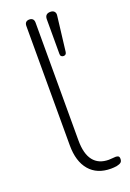

<svg xmlns="http://www.w3.org/2000/svg" viewBox="-140 -762 556 821"><g transform="rotate(-20 137.5 -351.5)"><path d="M217 8Q154 8 119.5 -32.5Q85 -73 85 -146V-689Q85 -700 90.5 -705.5Q96 -711 106 -711Q116 -711 121.5 -705.5Q127 -700 127 -689V-153Q127 -92 151 -61.5Q175 -31 221 -31Q231 -31 238 -32Q245 -33 252 -33Q260 -33 264.5 -30Q269 -27 269 -18Q269 -7 263 -2Q257 3 243 6Q236 7 229.5 7.5Q223 8 217 8ZM191 -514Q185 -514 181 -517.5Q177 -521 177 -528V-686Q177 -711 202 -711Q214 -711 220 -704Q226 -697 224 -685L205 -527Q203 -514 191 -514Z"/></g></svg>

Font: Nunito ExtraLight ExtraLight
Style: Regular
Weight: 250
Version: Version 3.602